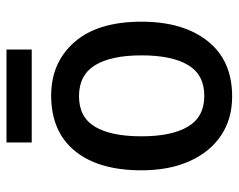

<svg xmlns="http://www.w3.org/2000/svg" viewBox="-92 -635 737 593"><g transform="rotate(-90 276.5 -338.5)"><path d="M506 -270Q506 -141 446 -65.5Q386 10 275 10Q206 10 155 -24Q104 -58 75.5 -121Q47 -184 47 -270Q47 -403 107 -476Q167 -549 278 -549Q380 -549 443 -477Q506 -405 506 -270ZM152 -270Q152 -177 182 -126.5Q212 -76 277 -76Q342 -76 372 -126Q402 -176 402 -270Q402 -364 371.5 -413.5Q341 -463 276 -463Q211 -463 181.5 -413.5Q152 -364 152 -270ZM420 -687V-609H133V-687Z"/></g></svg>

Font: Noto Sans Telugu SemiCondensed Medium
Style: Regular
Weight: 500
Width: 4
Designer: Jelle Bosma - Monotype Design Team
Foundry: Monotype Imaging Inc.
Version: Version 2.005; ttfautohint (v1.8.4.7-5d5b)